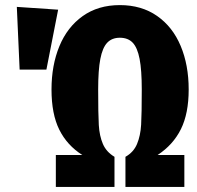

<svg xmlns="http://www.w3.org/2000/svg" viewBox="-20 -733 773 753"><path d="M720 -382Q720 -288 689.5 -226.5Q659 -165 598 -125H703V0H472V-118Q504 -136 517.5 -168.5Q531 -201 533.5 -244Q536 -287 536 -382Q536 -458 527.5 -502Q519 -546 500.5 -565.5Q482 -585 450 -585Q419 -585 400.5 -565.5Q382 -546 373.5 -502Q365 -458 365 -382Q365 -285 367.5 -242.5Q370 -200 383.5 -168.5Q397 -137 429 -118V0H199V-125H303Q243 -163 212.5 -224.5Q182 -286 182 -382Q182 -477 213 -552Q244 -627 304.5 -670Q365 -713 450 -713Q535 -713 596 -670.5Q657 -628 688.5 -553Q720 -478 720 -382ZM46 -706 208 -695 162 -460H57Z"/></svg>

Font: Fira Sans Extra Condensed ExtraBold
Style: Regular
Weight: 800
Width: 1
Designer: Carrois Corporate & Edenspiekermann AG
Foundry: Carrois Corporate GbR & Edenspiekermann AG
Version: Version 4.203